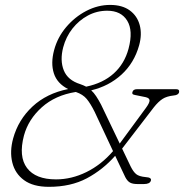

<svg xmlns="http://www.w3.org/2000/svg" viewBox="-20 -730 730 761"><path d="M476.5 -28 436.5 -112.5Q387.5 -57 324 -23.2Q260.5 10.5 174 10.5Q111.5 10.5 75.5 -15.8Q39.5 -42 28.8 -85.8Q18 -129.5 32 -181Q52.5 -255.5 108.8 -307.8Q165 -360 250 -377Q206.5 -399 193.5 -439.2Q180.5 -479.5 194.5 -531.5Q208 -582 242.2 -622.5Q276.5 -663 322.2 -686.8Q368 -710.5 416.5 -710.5Q464.5 -710.5 494.2 -688.8Q524 -667 533.8 -630.5Q543.5 -594 531.5 -550.5Q512 -480.5 461.8 -434.5Q411.5 -388.5 341.5 -372Q352 -362.5 361.2 -348.5Q370.5 -334.5 380.5 -315.5L454.5 -161L558.5 -302.5Q572.5 -321.5 572.8 -331.5Q573 -341.5 557 -345L515 -353.5Q506.5 -355 505 -358.2Q503.5 -361.5 505 -365.5Q508 -376.5 523.5 -376.5H678Q693 -376.5 689.5 -363Q686 -353 668 -351.5Q640.5 -348.5 624 -337.8Q607.5 -327 590 -305L464 -141L498 -70Q508.5 -49 519.8 -39.8Q531 -30.5 558 -28Q582 -26.5 578 -14Q574 -0.5 550.5 -0.5H525Q505.5 -0.5 495 -6.5Q484.5 -12.5 476.5 -28ZM405 -687.5Q364 -687.5 328.5 -668.5Q293 -649.5 267.2 -616.8Q241.5 -584 230.5 -542.5Q217 -490.5 232.8 -451.2Q248.5 -412 298 -396.5Q311 -392 321.5 -386.5Q388.5 -400.5 431 -439Q473.5 -477.5 489.5 -537Q508.5 -608.5 484.2 -648Q460 -687.5 405 -687.5ZM75 -193Q53 -109.5 87 -64.2Q121 -19 202 -19Q263.5 -19 322.5 -48Q381.5 -77 428 -131L355 -287Q338.5 -320 323.5 -338Q308.5 -356 280.5 -365.5Q199 -352.5 145.8 -304.8Q92.5 -257 75 -193Z"/></svg>

Font: Fraunces 9pt S050 Thin
Style: Italic
Weight: 100
Italic angle: -16°
Version: Version 1.000; ttfautohint (v1.8.3)